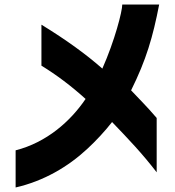

<svg xmlns="http://www.w3.org/2000/svg" viewBox="-20 -745 773 848"><path d="M49 -81V83C172 55 280 -8 365 -87C403 -122 444 -166 475 -206C550 -128 608 -67 672 16V-224C624 -280 599 -303 559 -346C626 -481 655 -581 683 -725H520C520 -695 487 -566 432 -442C363 -503 274 -568 163 -636V-455C230 -414 295 -365 358 -308C291 -209 186 -116 49 -81Z"/></svg>

Font: コーポレート・ロゴ ver3 Bold
Style: Regular
Weight: 700
Designer: [KANA_main] LOGOTYPE.JP [Source Han Sans] Ryoko NISHIZUKA 西塚涼子 (kana, bopomofo & ideographs); Paul D. Hunt (Latin, Greek
Version: Version 12.001;FEAKit 1.0